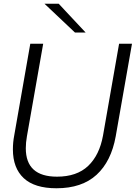

<svg xmlns="http://www.w3.org/2000/svg" viewBox="-20 -997 739 1027"><path d="M49 -198Q49 -236 56 -272L142 -763H211L124 -268Q118 -234 118 -204Q118 -52 285 -52Q391 -52 451.5 -109.5Q512 -167 531 -272L617 -763H686L599 -268Q575 -134 496.5 -62Q418 10 282 10Q165 10 107 -44Q49 -98 49 -198ZM294 -977 438 -823H381L218 -977Z"/></svg>

Font: Open Sauce Sans Light Italic
Style: Regular
Weight: 300
Italic angle: -10°
Designer: Alfredo Marco Pradil
Foundry: Creative Sauce Fz LLC
Version: Version 1.477